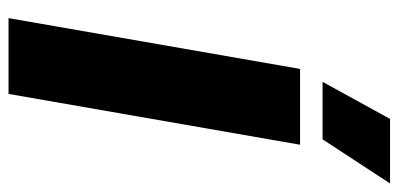

<svg xmlns="http://www.w3.org/2000/svg" viewBox="-268 -688 956 461"><g transform="rotate(90 210.5 -458.0)"><path d="M24 0H206L328 -700H146ZM421 -916H266L177 -754H315Z"/></g></svg>

Font: Fixel Display 20240404 ExBold
Style: Italic
Weight: 800
Italic angle: -10°
Designer: AlfaBravo + MacPaw
Foundry: Kyrylo Tkachov, Marchela Mozhyna, Serhii Makarenko, Maria Weinstein, Zakhar Kryvoshyya
Version: Version 1.211;Glyphs 3.2 (3225)